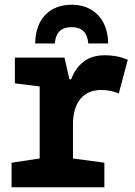

<svg xmlns="http://www.w3.org/2000/svg" viewBox="-20 -793 570 813"><path d="M283 -773C193 -773 130 -715 129 -609H212C217 -659 242 -678 283 -678C323 -678 349 -660 354 -609H438C437 -711 376 -773 283 -773ZM29 0H422V-104L289 -122V-267C289 -358 332 -412 408 -412C433 -412 462 -407 483 -397L521 -540C484 -556 450 -559 423 -559C346 -559 304 -516 281 -457H274L253 -549H43V-440L148 -427V-122L29 -104Z"/></svg>

Font: Noto Sans Mono Condensed ExtraBold
Style: Regular
Weight: 800
Width: 3
Designer: Monotype Design Team
Foundry: Monotype Imaging Inc.
Version: Version 2.014